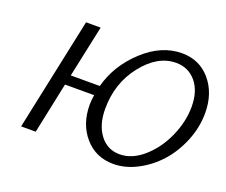

<svg xmlns="http://www.w3.org/2000/svg" viewBox="-120 -902 1307 1110"><g transform="rotate(20 534.0 -347.0)"><path d="M94.2 0 241.2 -693.8H331.1L263.2 -375H441.9Q478 -511.2 588.6 -613.5Q699.2 -715.8 825.2 -715.8Q933.1 -715.8 1000.5 -636.5Q1067.9 -557.1 1067.9 -436Q1067.9 -347.2 1033 -262Q998 -176.8 942.1 -115Q886.2 -53.2 813.7 -15.6Q741.2 22 668.9 22Q560.1 22 491.9 -56.4Q423.8 -134.8 423.8 -253.9Q423.8 -280.8 429.2 -314H250L184.1 0ZM516.1 -262.2Q516.1 -164.1 562 -103.5Q607.9 -43 683.1 -43Q760.3 -43 830.6 -105.5Q900.9 -168 941.4 -260.5Q981.9 -353 981.9 -442.9Q981.9 -540 934.6 -595.9Q887.2 -651.9 812 -651.9Q699.2 -651.9 607.7 -536.1Q516.1 -420.4 516.1 -262.2Z"/></g></svg>

Font: CMU Sans Serif
Style: Oblique
Weight: 500
Italic angle: -12°
Version: Version 0.7.0